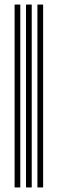

<svg xmlns="http://www.w3.org/2000/svg" viewBox="-20 -820 253 840"><path d="M143.7 0V-800H168.7V0ZM43.9 0V-800H68.8V0ZM93.8 0V-800H118.8V0Z"/></svg>

Font: Big Shoulders Inline Display SC Thin
Style: Regular
Weight: 100
Designer: Patric King
Foundry: XO Type Co
Version: Version 2.002